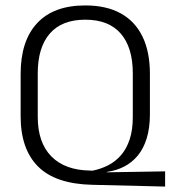

<svg xmlns="http://www.w3.org/2000/svg" viewBox="-20 -670 628 707"><path d="M588 17 320 10.5Q184.5 7.5 120.2 -56.8Q56 -121 56 -241.5V-398Q56 -519.5 116.8 -584.8Q177.5 -650 294 -650Q371.5 -650 424.5 -620.8Q477.5 -591.5 504.8 -535.2Q532 -479 532 -398V-249.5Q532 -198.5 520.2 -160.5Q508.5 -122.5 487.2 -97Q466 -71.5 437.5 -56.8Q409 -42 376 -37.5L372 -35.5L588 -39ZM310.5 -42 320.5 -41.5Q351 -47.5 378 -61.2Q405 -75 425.5 -98.5Q446 -122 457.5 -156.8Q469 -191.5 469 -239V-400Q469 -495 424.8 -546.2Q380.5 -597.5 294 -597.5Q207.5 -597.5 163.2 -546.2Q119 -495 119 -400V-239.5Q119 -145 169 -94.2Q219 -43.5 310.5 -42Z"/></svg>

Font: Anek Tamil Medium Light
Style: Regular
Weight: 300
Version: Version 1.003